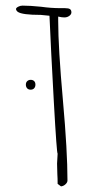

<svg xmlns="http://www.w3.org/2000/svg" viewBox="-20 -675 311 683"><path d="M187 -616V-601Q187 -506 204 -316Q220 -137 220 -33Q220 -26 213 -19.5Q206 -13 197 -12L185 -21Q185 -41 184 -55L183 -93L185 -129Q182 -125 171.5 -313Q161 -501 156 -619L125 -622Q58 -622 43 -633Q37 -638 37 -643Q37 -647 44.5 -651Q52 -655 60 -655Q87 -655 126 -651Q162 -646 195 -646H204H211Q224 -646 229 -642.5Q234 -639 234 -631Q234 -624 226.5 -618.5Q219 -613 209 -613Q200 -613 187 -616ZM72 -374Q72 -382 77 -386.5Q82 -391 89 -391Q97 -391 101.5 -386.5Q106 -382 106 -374Q106 -366 101.5 -361Q97 -356 89 -356Q81 -356 76.5 -361Q72 -366 72 -374Z"/></svg>

Font: Amatic SC
Style: Regular
Weight: 400
Designer: Multiple Designers
Foundry: Vernon Adams
Version: Version 2.505